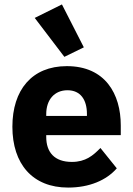

<svg xmlns="http://www.w3.org/2000/svg" viewBox="-20 -836 602 868"><path d="M271 -579 359 -622 260 -816 137 -755ZM288 12C384 12 461 -21 508 -75L434 -167C401 -133 367 -104 305 -104C226 -104 189 -148 189 -217V-225H526V-269C526 -411 456 -537 282 -537C124 -537 36 -429 36 -263C36 -95 127 12 288 12ZM285 -428C344 -428 373 -385 373 -321V-312H189V-320C189 -385 226 -428 285 -428Z"/></svg>

Font: IBM Plex Devanagari
Style: Bold
Weight: 700
Designer: Mike Abbink, Paul van der Laan, Pieter van Rosmalen, Erin McLaughlin
Foundry: Bold Monday
Version: Version 1.0